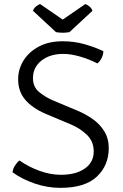

<svg xmlns="http://www.w3.org/2000/svg" viewBox="-20 -894 595 926"><path d="M40.5 -63Q42 -79.5 52 -95.2Q62 -111 74 -120Q118 -89 170.8 -70Q223.5 -51 274 -51Q345.5 -51 388.8 -81Q432 -111 432 -163.5Q432 -211.5 399.8 -243Q367.5 -274.5 322.5 -293.5L201.5 -344.5Q137.5 -371.5 102.5 -412Q67.5 -452.5 67.5 -511.5Q67.5 -560.5 93.5 -602.2Q119.5 -644 167.5 -669.5Q215.5 -695 282 -695Q339 -695 389.2 -680.5Q439.5 -666 478.5 -647Q478.5 -631.5 470.5 -615Q462.5 -598.5 450 -588Q410 -608.5 366.2 -621.2Q322.5 -634 285 -634Q221 -634 180 -601.8Q139 -569.5 139 -517Q139 -474.5 169 -449.8Q199 -425 238.5 -408.5L355.5 -359.5Q394.5 -343 428.5 -318.8Q462.5 -294.5 483.5 -260Q504.5 -225.5 504.5 -179.5Q504.5 -96.5 447.2 -42.2Q390 12 271 12Q208 12 147.5 -8.8Q87 -29.5 40.5 -63ZM391.5 -874.5Q401 -871.5 411.2 -863Q421.5 -854.5 426 -842L315 -739Q308.5 -738 300 -737Q291.5 -736 282.5 -736Q273.5 -736 265 -737Q256.5 -738 250 -739L139 -842Q143.5 -854.5 153.8 -863Q164 -871.5 173.5 -874.5L282.5 -799.5Z"/></svg>

Font: Signika Negative SC Light
Style: Regular
Weight: 300
Designer: Anna Giedryś
Foundry: Anna Giedryś
Version: Version 2.000; ttfautohint (v1.8.3) -l 8 -r 50 -G 200 -x 9 -